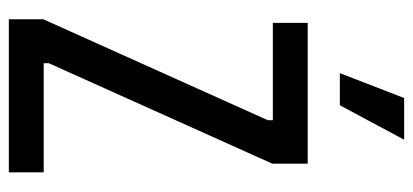

<svg xmlns="http://www.w3.org/2000/svg" viewBox="-264 -648 913 424"><g transform="rotate(90 192.0 -436.5)"><path d="M23 0V-76L246 -572V-583H31V-660H342V-582L120 -88V-77H361V0ZM213 -731H142L197 -873H289Z"/></g></svg>

Font: Bricolage Grotesque Condensed
Style: Regular
Weight: 400
Width: 3
Designer: Mathieu Triay
Foundry: Atelier Triay
Version: Version 1.000;gftools[0.9.30]